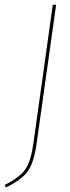

<svg xmlns="http://www.w3.org/2000/svg" viewBox="-43 -701 297 817"><path d="M195.8 -680.7 112.3 -86.4Q101.1 -9.3 75.7 27.1Q50.3 63.5 -18.1 96.7L-22.9 85.9Q40.5 54.2 64.5 19.8Q88.4 -14.6 98.6 -87.9L181.6 -680.7Z"/></svg>

Font: Fira Sans Compressed Hair
Style: Italic
Weight: 100
Width: 3
Italic angle: -8°
Designer: Carrois Corporate & Edenspiekermann AG
Foundry: Carrois Corporate GbR & Edenspiekermann AG
Version: Version 4.203;PS 004.203;hotconv 1.0.88;makeotf.lib2.5.64775